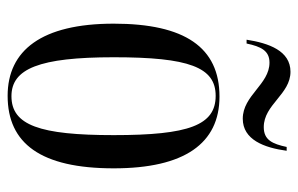

<svg xmlns="http://www.w3.org/2000/svg" viewBox="-159 -612 781 503"><g transform="rotate(90 231.5 -360.5)"><path d="M291 -606C346 -606 367 -662 375 -721H365C357 -684 347 -661 313 -661C254 -661 227 -731 168 -731C113 -731 93 -674 84 -616H94C102 -654 113 -676 144 -676C201 -676 230 -606 291 -606ZM231 10C356 10 421 -77 421 -268C421 -453 356 -545 233 -545C104 -545 42 -454 42 -268C42 -79 112 10 231 10ZM232 0C160 0 130 -73 130 -268C130 -465 156 -535 231 -535C308 -535 334 -465 334 -268C334 -74 308 0 232 0Z"/></g></svg>

Font: Noto Serif Display ExtraCondensed
Style: Regular
Weight: 400
Width: 2
Designer: Monotype Design Team
Foundry: Monotype Imaging Inc.
Version: Version 2.009